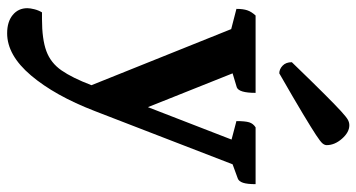

<svg xmlns="http://www.w3.org/2000/svg" viewBox="-256 -497 1022 551"><g transform="rotate(90 255.5 -221.0)"><path d="M75 270Q42 270 22.5 254Q3 238 3 212Q3 204 6 192Q9 180 15 170H34Q92 170 126 157.5Q160 145 181.5 114Q203 83 224 28L63 -373L5 -388Q5 -407 9 -419Q13 -431 24 -443H246Q246 -395 230 -389L190 -377L287 -134L380 -374L327 -388Q327 -413 330.5 -424.5Q334 -436 345 -443H508Q508 -419 504 -407Q500 -395 492 -392L451 -377L298 19Q254 133 196 201.5Q138 270 75 270ZM190 -511Q178 -511 168 -520.5Q158 -530 158 -547Q216 -607 249.5 -640.5Q283 -674 299.5 -689Q316 -704 323.5 -708Q331 -712 339 -712Q359 -712 377.5 -691Q396 -670 396 -647Q396 -641 391 -635Q386 -629 367 -616.5Q348 -604 306.5 -579Q265 -554 190 -511Z"/></g></svg>

Font: Petrona
Style: Bold
Weight: 700
Designer: Ringo R. Seeber
Foundry: Ringo R. Seeber
Version: Version 2.001; ttfautohint (v1.8.3)